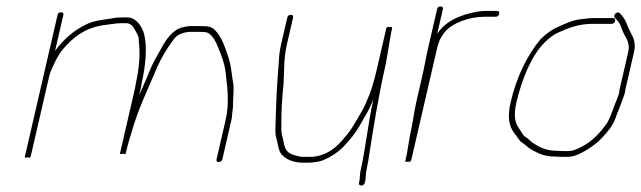

<svg xmlns="http://www.w3.org/2000/svg" viewBox="-20 -517 1990 596"><path d="M670.3 -23 698.2 -144C699.8 -150.7 700.6 -157 700.6 -163L702.8 -181C703.5 -187 703.7 -193.7 703.4 -201C704.4 -220.6 706.7 -245.6 703.5 -262C699.9 -279.9 697.9 -306.9 693.6 -323L689.8 -337C679.2 -368.1 668.9 -402.4 646.9 -424C636.6 -434.4 625.2 -436 603.7 -436H567.7C560.8 -435.3 553.5 -434 545.7 -432C516 -424.4 495.5 -394.8 480.7 -367C467.1 -342.9 454.1 -322 442.4 -292C430.2 -260.6 423.6 -250.1 412 -221L414.8 -233C417.1 -243 418.7 -251.3 419.6 -258C432.3 -313.1 437.6 -373 427.1 -412C421.7 -432 404.2 -463 374.9 -463H360.9C349.8 -463 337.5 -462.5 328.2 -460C302.5 -455.9 274.6 -453.5 252.4 -443.5C211.7 -425.3 177.7 -395.7 150.9 -359L176.5 -470C177.9 -476 175.6 -479 169.6 -479C163.6 -479 159.9 -476 158.5 -470L57.2 -31C56.2 -27 59.1 -26.3 65.7 -29C71.1 -26.3 74.2 -27 75.2 -31L131 -273C132.9 -281 134.8 -288 136.9 -294C148.4 -320.6 157.1 -340.8 173.6 -362C207.6 -403.8 248.9 -433.4 309.6 -440C325.5 -441.6 338.8 -445 356.7 -445H370.7C385.9 -445 392.4 -436.1 398.9 -424C408.3 -407 410.7 -406.3 411.1 -386C415.7 -351.2 412.3 -304.7 401.6 -258C400.7 -251.3 399.1 -243 396.8 -233L352.5 -41C351.9 -38.3 354.8 -38 361.2 -40C366.8 -38 369.9 -38.3 370.5 -41L372.8 -51C377.8 -72.9 383.1 -88.7 389.2 -109C408.5 -176.5 434.2 -229.7 459.7 -289C476.8 -331.9 496.7 -364.2 520.7 -397C531 -409.9 547.2 -416 565.5 -418H599.5C616.1 -418 624.1 -417.7 632.7 -410C643 -400.2 649.6 -388.1 655.3 -374C667.6 -343.8 679.9 -315 682 -277C686.8 -238.5 691.5 -192.9 680 -143L652.3 -23C650.9 -17 653.2 -14 659.2 -14C664.5 -14 669.1 -17.7 670.3 -23Z M1096.1 43 1094.2 51C1092.8 63 1111.2 61 1112.7 49L1114.5 41C1115.7 29.6 1115.5 19.6 1118.4 7C1120.1 -0.3 1121.7 -8.7 1123.2 -18C1137.3 -110.2 1155 -221.1 1177 -316L1183.7 -354C1188.5 -379.2 1191.4 -404.7 1196.6 -427L1197.3 -430C1197.9 -432.7 1195.1 -433.7 1189 -433C1183.1 -433.7 1179.9 -432.7 1179.3 -430L1148.8 -298C1142.9 -272.6 1135.1 -245 1126.3 -222C1118.8 -205.9 1112.8 -187.1 1103.9 -173C1088 -146.2 1071 -113.3 1051.2 -92C1026 -59.5 991 -30 940.9 -30H923.9C909.4 -30 904.9 -32.7 891.3 -36C868.4 -43.6 864 -56.3 860 -78C856.7 -95.5 852.4 -100.9 853.4 -123C852.6 -163.8 855.4 -212 860.1 -256C863 -301.1 859.9 -333 871.4 -383L889.7 -462C891 -468 888.7 -471 882.7 -471C876.7 -471 873 -468 871.7 -462L853.4 -383C848 -359.5 846 -341.9 845.3 -322C840.7 -269.3 837.8 -213.5 836.2 -161L834.9 -118.5C834.5 -106.8 835.2 -97.7 837 -91C840.4 -80.7 843.5 -60.6 846.8 -51C854.3 -27.7 885 -12 919.8 -12H936.8C949.7 -12 970.6 -14.6 981.4 -19C1005.2 -28.6 1025.3 -41.5 1043.6 -59C1059.2 -76.4 1071 -87.8 1085.2 -109C1096.5 -124.6 1109.8 -151.6 1119.6 -167C1126.5 -178.7 1132.2 -193.9 1139 -208C1122.8 -137.9 1115.2 -57.2 1100.4 7C1097.1 21.3 1097.4 30.2 1096.1 43Z M1291.3 -283 1272.6 -202C1265.4 -170.8 1261.9 -138.4 1254.9 -108C1251.7 -94.2 1247.3 -62.1 1244.8 -51C1244.4 -46.3 1243.5 -41 1242.1 -35L1238.2 -18C1237.5 -15.3 1239.6 -14.3 1244.5 -15C1251.6 -14.3 1255.5 -15.3 1256.2 -18L1256.4 -19H1254.4C1256 -20.3 1257.1 -22 1257.5 -24L1337.4 -370C1338.3 -374 1339.7 -378.3 1341.4 -383C1343.8 -393.4 1353 -407 1358.8 -415C1381.5 -446 1438.5 -465 1483.4 -465H1518.4C1524.4 -465 1528 -468 1529.4 -474C1530.8 -480 1528.5 -483 1522.5 -483H1487.5C1478.8 -483 1470.4 -482.3 1462 -481C1410.1 -471.1 1364.5 -453.5 1337.1 -412L1354.7 -488C1356 -494 1353.7 -497 1347.7 -497C1341.7 -497 1338 -494 1336.7 -488L1308.3 -365C1302.2 -338.8 1297.5 -309.8 1291.3 -283Z M1920.1 -230C1920.5 -234.7 1921.2 -239 1922.1 -243L1948 -355C1954.6 -383.8 1946.3 -400.8 1936.5 -418C1926.7 -436 1924.5 -452.8 1911 -468L1903.9 -476C1896.4 -484 1881.2 -470 1888.7 -462L1895.8 -454C1900.1 -449.3 1903.1 -445 1904.8 -441L1911.1 -425C1918.3 -402.9 1937.8 -389.1 1930 -355L1904.1 -243C1903.2 -239 1902.4 -234.3 1901.9 -229C1901.1 -225.7 1899 -219.3 1895.5 -210C1884.1 -183.6 1878.4 -161 1865.6 -137C1845.2 -106.8 1818.9 -78.9 1787.4 -62.5C1772.5 -54.7 1759.8 -48 1742.1 -48H1728.1C1723.4 -48 1716.5 -48.3 1707.3 -49C1674.3 -49 1652.4 -61.1 1634 -73.5C1626.2 -78.7 1619.7 -87.2 1611.2 -92C1602.6 -96.9 1598.6 -108.4 1592.8 -116C1577.7 -135.6 1573.9 -159.8 1583.1 -199.5C1599 -268.5 1629.5 -345.2 1671 -385.5C1681.9 -396.1 1698 -409.8 1713 -416C1744.8 -430.2 1776.5 -443 1819.3 -443H1878.3C1884.3 -443 1888 -446 1889.4 -452C1890.7 -458 1888.4 -461 1882.4 -461H1823.4C1810.9 -461 1791.4 -458.2 1780.5 -457C1756.2 -454.4 1730.1 -441.6 1708.7 -432C1690.8 -424.5 1672.5 -408.6 1658.4 -396C1616.9 -346 1583.3 -278.6 1565.1 -199.5C1554.8 -154.9 1559.4 -125.6 1576.8 -103C1584.6 -94.7 1589.8 -82.4 1598.5 -76C1611 -67.8 1619.8 -57.5 1633.2 -50.5C1653.2 -40 1670.8 -31 1703.2 -31C1712.3 -30.3 1719.3 -30 1723.9 -30H1737.9C1760.5 -30 1774.8 -36.6 1793.4 -47C1813.6 -58.3 1835.7 -74.2 1851.2 -92C1867.7 -109.8 1882.1 -126.4 1890.9 -151L1896.6 -167L1900.9 -177C1902.3 -180.3 1903.2 -182.7 1903.5 -184C1906.8 -193.6 1918.1 -221.5 1920.1 -230Z"/></svg>

Font: HoneyBee
Style: BLnIt
Weight: 100
Foundry: Cannot Into Space Fonts
Version: Version 0.89